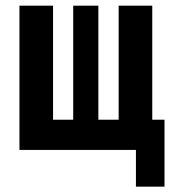

<svg xmlns="http://www.w3.org/2000/svg" viewBox="-20 -538 626 689"><path d="M49.8 0V-517.6H170.4V-108.4H242.7V-517.6H333V-108.4H405.8V-517.6H526.4V-108.4H570.3V131.8H467.8V0Z"/></svg>

Font: CaskaydiaCove NF SemiBold
Style: Regular
Weight: 600
Designer: Aaron Bell
Foundry: Saja Typeworks
Version: Version 2111.001; VTT 6.35;Nerd Fonts 3.2.1